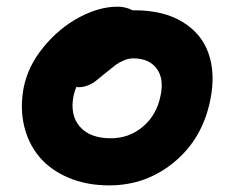

<svg xmlns="http://www.w3.org/2000/svg" viewBox="-20 -563 689 575"><path d="M307.1 -7.8Q238.8 -7.8 184.6 -31Q130.4 -54.2 97.4 -93.8Q64.5 -133.3 52 -186.8Q39.6 -240.2 50.8 -299.8Q63.5 -365.2 110.6 -422.4Q157.7 -479.5 217.5 -511.2Q277.3 -543 332 -543Q356.4 -543 377 -532.2H382.8Q469.7 -532.2 527.1 -497.1Q584.5 -461.9 605 -401.6Q625.5 -341.3 609.9 -264.2Q586.9 -148.4 502.4 -78.1Q418 -7.8 307.1 -7.8ZM200.2 -275.9Q189 -218.3 219.2 -183.6Q249.5 -148.9 312 -148.9Q367.2 -148.9 408.4 -184.1Q449.7 -219.2 460.9 -276.9Q471.7 -327.6 449 -357.9Q426.3 -388.2 378.9 -388.2Q364.3 -388.2 349.6 -381.6Q335 -375 326.9 -368.9Q318.8 -362.8 295.9 -344.2Q274.9 -326.7 265.6 -319.6Q256.3 -312.5 242.9 -307.1Q229.5 -301.8 214.8 -301.8Q211.9 -301.8 209 -303.2Q203.6 -291 200.2 -275.9Z"/></svg>

Font: Shantell Sans Bouncy
Style: Bold Italic
Weight: 700
Italic angle: -11.31°
Designer: Stephen Nixon, Anya Danilova, Shantell Martin
Foundry: Arrow Type
Version: Version 1.006;[9816181b4]